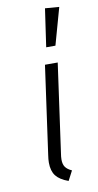

<svg xmlns="http://www.w3.org/2000/svg" viewBox="-89 -812 439 860"><g transform="rotate(-10 130.5 -382.0)"><path d="M139 -122Q136 -104 136 -92Q136 -70 145 -57.5Q154 -45 174 -36L151 8Q112 -6 95 -28Q78 -50 78 -88Q78 -103 81 -122L137 -523H195ZM245 -767 198 -599H156L181 -772Z"/></g></svg>

Font: Fira Sans Light
Style: Italic
Weight: 300
Italic angle: -8°
Designer: bBox Type GmbH & Carrois Corporate GbR & Edenspiekermann AG
Foundry: bBox Type GmbH & Carrois Corporate GbR & Edenspiekermann AG
Version: Version 4.301